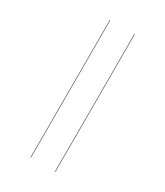

<svg xmlns="http://www.w3.org/2000/svg" viewBox="-184 -806 759 883"><g transform="rotate(30 196.0 -365.0)"><path d="M132 0H130V-730H132ZM262 0H260V-730H262Z"/></g></svg>

Font: FiraGO Two
Style: Regular
Weight: 100
Designer: bBox Type
Foundry: bBox Type GmbH
Version: Version 1.001